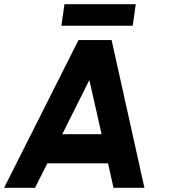

<svg xmlns="http://www.w3.org/2000/svg" viewBox="-50 -890 816 910"><path d="M322 -700H479L634.5 0H488L462 -116H174.5L116 0H-30.5ZM245 -254H431.5L373.5 -510.5ZM255.5 -870H593.5L579 -768H241Z"/></svg>

Font: Urbanist ExtraBold
Style: Italic
Weight: 800
Italic angle: -8°
Designer: Corey Hu
Foundry: Corey Hu
Version: Version 1.321; ttfautohint (v1.8.4.7-5d5b)